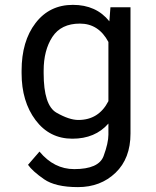

<svg xmlns="http://www.w3.org/2000/svg" viewBox="-20 -558 640 786"><path d="M423.8 -386.2Q383.8 -461.4 307.1 -461.4Q230 -461.4 194.3 -406.7Q158.7 -352.1 158.7 -268.6V-258.3Q158.7 -127 210.9 -96.9Q263.2 -66.9 300.8 -66.9Q384.3 -66.9 423.8 -144ZM68.4 -258.3V-268.6Q68.4 -389.2 125.5 -463.6Q182.6 -538.1 278.3 -538.1Q374 -538.1 427.7 -470.7L432.1 -528.3H514.2V-11.2Q514.2 90.8 452.9 149.4Q391.6 208 299.3 208Q206.5 208 159.7 175.3Q112.8 142.6 94.7 116.7L141.6 62.5Q201.2 134.3 283.7 134.3Q384.3 134.3 404.1 80.8Q423.8 27.3 423.8 -6.8V-52.2Q369.6 9.8 276.4 9.8Q182.6 9.8 125.5 -66.4Q68.4 -142.6 68.4 -258.3Z"/></svg>

Font: RobotoMono-Regular
Style: Regular
Weight: 400
Designer: Google
Version: Version 2.000985; 2015; ttfautohint (v1.3)